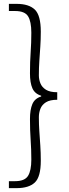

<svg xmlns="http://www.w3.org/2000/svg" viewBox="-20 -805 355 993"><path d="M26 168V132H58Q108 132 125 104.5Q142 77 142 21Q142 -32 138.5 -81Q135 -130 135 -189Q135 -238 147.5 -267Q160 -296 193 -306V-310Q160 -320 147.5 -348.5Q135 -377 135 -426Q135 -486 138.5 -534.5Q142 -583 142 -636Q142 -694 125 -721Q108 -748 58 -748H26V-785H66Q129 -785 160 -755.5Q191 -726 191 -641Q191 -601 188.5 -564Q186 -527 183.5 -491Q181 -455 181 -415Q181 -394 189 -374Q197 -354 217.5 -341Q238 -328 276 -328V-289Q238 -289 217.5 -276Q197 -263 189 -242.5Q181 -222 181 -199Q181 -161 183.5 -125Q186 -89 188.5 -52Q191 -15 191 26Q191 110 160 139Q129 168 66 168Z"/></svg>

Font: Noto Sans SC Thin Light
Style: Regular
Weight: 300
Version: Version 2.004-H2;hotconv 1.0.118;makeotfexe 2.5.65603